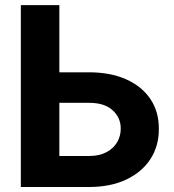

<svg xmlns="http://www.w3.org/2000/svg" viewBox="-20 -748 694 768"><path d="M162.1 -458.8H335.2Q421.7 -458.8 484.5 -430.8Q547.3 -402.7 581.5 -352Q615.7 -301.3 615.4 -232.4Q615.7 -163.7 581.5 -111.4Q547.3 -59.1 484.5 -29.5Q421.7 0 335.2 0H63.3V-727.5H217.4V-124H335.2Q377 -124 405.4 -139Q433.8 -153.9 448.5 -179Q463.2 -204.1 462.9 -234Q463.2 -277.1 430.3 -307.1Q397.5 -337 335.2 -336.7H162.1Z"/></svg>

Font: Inter
Style: Regular
Weight: 400
Designer: Rasmus Andersson
Foundry: rsms
Version: Version 4.000;git-8c9346024